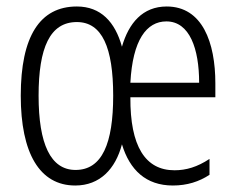

<svg xmlns="http://www.w3.org/2000/svg" viewBox="-20 -562 729 592"><path d="M494 -542C420 -542 377 -491 356 -418C335 -494 291 -542 217 -542C103 -542 44 -450 44 -267C44 -90 102 10 212 10C288 10 336 -41 356 -117C380 -38 430 10 513 10C557 10 594 -2 626 -23V-72C588 -47 554 -37 518 -37C428 -37 381 -111 382 -262H644V-305C644 -431 604 -542 494 -542ZM493 -496C565 -496 594 -411 594 -307H382C389 -439 432 -496 493 -496ZM217 -494C295 -494 329 -415 329 -267C329 -120 295 -38 213 -38C136 -38 99 -118 99 -267C99 -415 134 -494 217 -494Z"/></svg>

Font: Noto Sans Gurmukhi UI ExtraCondensed Light
Style: Regular
Weight: 300
Width: 2
Designer: Jelle Bosma - Monotype Design Team
Foundry: Monotype Imaging Inc.
Version: Version 2.004